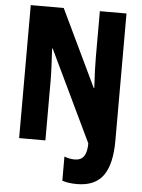

<svg xmlns="http://www.w3.org/2000/svg" viewBox="-61 -762 760 1027"><g transform="rotate(5 319.0 -248.0)"><path d="M391 218Q370 218 350 215.5Q330 213 312 207V77Q338 88 367 88Q402 88 417.5 65Q433 42 433 -4L199 -493H196Q199 -438 201 -394.5Q203 -351 203 -320V0H62V-714H239L436 -302H439Q433 -405 433 -469V-714H576V-31Q576 95 532 156.5Q488 218 391 218Z"/></g></svg>

Font: Noto Sans Ethiopic ExtraCondensed ExtraBold
Style: Regular
Weight: 800
Width: 2
Designer: Monotype Design Team
Foundry: Monotype Imaging Inc.
Version: Version 2.102; ttfautohint (v1.8.4.7-5d5b)